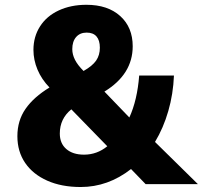

<svg xmlns="http://www.w3.org/2000/svg" viewBox="-20 -750 826 782"><path d="M50.8 -195.3Q50.8 -258.8 84 -306.6Q117.2 -354.5 181.6 -393.6Q149.4 -426.8 132.8 -466.3Q116.2 -505.9 116.2 -546.9Q116.2 -600.6 143.1 -642.6Q169.9 -684.6 219.2 -707.5Q268.6 -730.5 332 -730.5Q418.9 -730.5 469.7 -684.6Q520.5 -638.7 520.5 -561.5Q520.5 -447.3 405.3 -377L506.8 -271.5Q539.1 -341.8 546.9 -442.4H688.5Q685.5 -367.2 665.5 -297.9Q645.5 -228.5 611.3 -171.9L786.1 0H573.2L513.7 -61.5Q419.9 11.7 308.6 11.7Q230.5 11.7 172.4 -14.2Q114.3 -40 82.5 -86.4Q50.8 -132.8 50.8 -195.3ZM322.3 -120.1Q375 -120.1 417 -154.3L270.5 -304.7Q223.6 -266.6 223.6 -206.1Q223.6 -166 250 -143.1Q276.4 -120.1 322.3 -120.1ZM320.3 -460.9Q356.4 -481.4 371.6 -503.4Q386.7 -525.4 386.7 -555.7Q386.7 -585.9 373 -601.6Q359.4 -617.2 333 -617.2Q305.7 -617.2 290 -599.1Q274.4 -581.1 274.4 -549.8Q274.4 -528.3 285.2 -506.8Q295.9 -485.4 320.3 -460.9Z"/></svg>

Font: Min Sans Black
Style: Regular
Weight: 900
Designer: Jinseong-Kim, NotoSansCJK, Nunito
Foundry: Jinseong-Kim
Version: Version 1.000